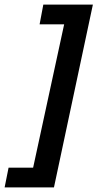

<svg xmlns="http://www.w3.org/2000/svg" viewBox="-65 -740 421 829"><path d="M168 69H-45L-28 -16H78L212 -635H106L122 -720H336Z"/></svg>

Font: Racing Sans One
Style: Regular
Weight: 400
Designer: Pablo Impallari, Rodrigo Fuenzalida
Foundry: Pablo Impallari, Rodrigo Fuenzalida
Version: Version 1.001; ttfautohint (v0.8) -G 200 -r 50